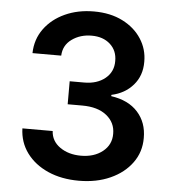

<svg xmlns="http://www.w3.org/2000/svg" viewBox="-53 -786 758 844"><g transform="rotate(5 326.0 -363.5)"><path d="M325.6 9.9Q248.9 9.9 189.5 -16.3Q130 -42.6 95.3 -89.5Q60.7 -136.4 58.9 -197.8H192.5Q195 -153.4 232.8 -127Q270.6 -100.5 325.3 -100.5Q383.5 -100.5 421.2 -130.5Q458.8 -160.5 458.5 -208.8Q458.8 -258.2 419.9 -289.4Q381 -320.7 312.1 -320.7H247.9V-422.2H312.1Q368.6 -422.2 404.3 -451.3Q440 -480.5 439.6 -528.1Q440 -573.9 408.9 -602.1Q377.8 -630.3 327.1 -630.3Q276.6 -630.3 239.7 -603.7Q202.8 -577.1 201 -531.2H74.2Q75.6 -592.3 109.4 -638.7Q143.1 -685 200.1 -711.1Q257.1 -737.2 327.8 -737.2Q400.6 -737.2 454.4 -710Q508.2 -682.9 537.8 -637.1Q567.5 -591.3 567.1 -535.9Q567.5 -474.8 531.2 -433.1Q495 -391.3 435.7 -378.6V-372.9Q512.1 -361.9 553.3 -316.1Q594.5 -270.2 594.1 -202.1Q594.5 -140.6 559.7 -92.7Q524.9 -44.7 464.1 -17.4Q403.4 9.9 325.6 9.9Z"/></g></svg>

Font: Inter Zeller Semi Bold
Style: Regular
Weight: 600
Designer: Rasmus Andersson; Joe Bland
Foundry: zeller
Version: Version 3.015;git-dec3a8cb1